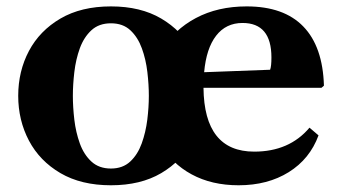

<svg xmlns="http://www.w3.org/2000/svg" viewBox="-20 -554 1037 585"><path d="M318 10.5Q227.5 10.5 164.2 -26.5Q101 -63.5 68.2 -125.5Q35.5 -187.5 35.5 -262Q35.5 -337 68.2 -398.8Q101 -460.5 164.2 -497.5Q227.5 -534.5 318 -534.5Q408.5 -534.5 471.2 -497.5Q534 -460.5 567 -398.8Q600 -337 600 -262Q600 -187.5 567 -125.5Q534 -63.5 471.2 -26.5Q408.5 10.5 318 10.5ZM318 -40.5Q354 -40.5 376.8 -61.8Q399.5 -83 411.8 -117Q424 -151 428.8 -189.2Q433.5 -227.5 433.5 -262Q433.5 -296 429 -334.5Q424.5 -373 412.2 -406.8Q400 -440.5 377.2 -461.8Q354.5 -483 318 -483Q281.5 -483 258.5 -461.8Q235.5 -440.5 223.2 -406.8Q211 -373 206.5 -334.5Q202 -296 202 -262Q202 -227.5 206.5 -189.2Q211 -151 223.2 -117Q235.5 -83 258.5 -61.8Q281.5 -40.5 318 -40.5ZM707 10.5Q625 10.5 563.8 -22.8Q502.5 -56 468.8 -115.8Q435 -175.5 435 -254Q435 -337.5 472.5 -400.5Q510 -463.5 576.8 -499Q643.5 -534.5 731.5 -534.5Q845 -534.5 904.2 -473.2Q963.5 -412 967 -293L959.5 -286.5H600Q602 -92 754.5 -92Q861.5 -92 923 -165L950.5 -141.5Q924 -69.5 859.8 -29.5Q795.5 10.5 707 10.5ZM719 -484Q668.5 -484 638.5 -445.2Q608.5 -406.5 602 -334L803 -341.5Q807 -352 807 -379Q807 -484 719 -484Z"/></svg>

Font: Libre Caslon Text
Style: Bold
Weight: 700
Designer: Pablo Impallari, Rodrigo Fuenzalida, Katja Schimmel
Foundry: Pablo Impallari, Rodrigo Fuenzalida
Version: Version 2.000